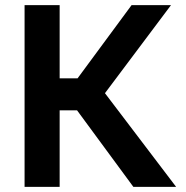

<svg xmlns="http://www.w3.org/2000/svg" viewBox="-20 -730 728 750"><path d="M76 0H213V-299H281L501 0H668L390 -366L648 -710H494L283 -424H213V-710H76Z"/></svg>

Font: FIGSv2-sans-serif
Style: Bold
Weight: 700
Designer: Matt McInerney, Pablo Impallari, Rodrigo Fuenzalida,Mirko Velimirovic
Foundry: Matt McInerney, Pablo Impallari, Rodrigo Fuenzalida
Version: Version 4.021;hotconv 1.0.109;makeotfexe 2.5.65596